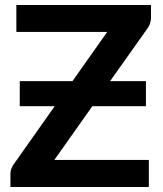

<svg xmlns="http://www.w3.org/2000/svg" viewBox="-20 -743 648 763"><path d="M580 -673.5Q580 -650.5 567 -631.5L417.5 -420.5H560V-321H347L196 -107.5H571.5V0H21.5V-53Q21.5 -63 25 -72.2Q28.5 -81.5 34 -89.5L197.5 -321H58.5V-420.5H268L406 -616H45V-723H580Z"/></svg>

Font: Lato 2
Style: Bold
Weight: 700
Designer: Lukasz Dziedzic with Adam Twardoch and Botio Nikoltchev
Foundry: tyPoland Lukasz Dziedzic
Version: Version 2.015; 2015-08-06; http://www.latofonts.com/